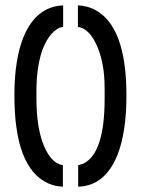

<svg xmlns="http://www.w3.org/2000/svg" viewBox="-20 -703 531 723"><path d="M216.8 0V-81.1Q171.9 -87.9 143.6 -158.2Q117.2 -225.6 117.2 -331.1V-372.1Q120.1 -512.7 173.8 -575.2Q194.3 -598.6 217.8 -601.6V-682.6Q116.2 -678.7 68.4 -563.5Q34.2 -478.5 34.2 -343.8Q34.2 -70.3 161.1 -12.7Q187.5 -1 216.8 0ZM274.4 0Q376 -2.9 422.9 -121.1Q456.1 -206.1 456.1 -343.8Q456.1 -607.4 334 -668Q305.7 -681.6 273.4 -682.6V-601.6Q318.4 -595.7 347.7 -524.4Q374 -460 374 -372.1V-331.1Q374 -126 293.9 -86.9Q284.2 -83 274.4 -81.1Z"/></svg>

Font: Post No Bills Colombo
Style: SemiBold
Weight: 700
Designer: Kosala Senevirathne, Siva Puranthara, Lasantha Premarathna, Tharique Azeez
Foundry: Mooniak
Version: Version 1.220 ; ttfautohint (v1.5)